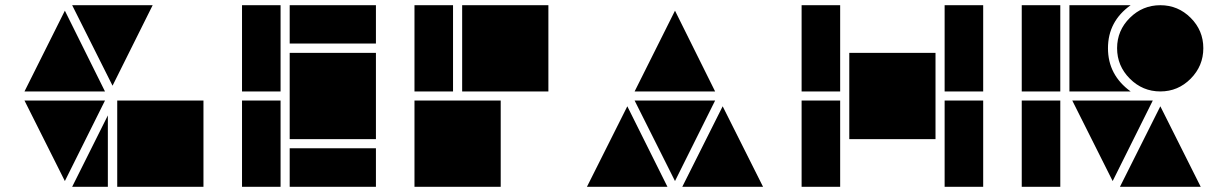

<svg xmlns="http://www.w3.org/2000/svg" viewBox="-20 -717 4713 737"><path d="M412 -388 257 -697H566ZM761 0H430V-331H761ZM383 -366H74L229 -676ZM394 0H257L394 -274ZM229 -22 74 -331H383Z M1057 -366H909V-697H1057ZM1057 0H909V-331H1057ZM1423 -550H1092V-697H1423ZM1423 0H1092V-148H1423ZM1423 -183H1092V-514H1423Z M1719 -366H1571V-697H1719ZM2085 -366H1754V-697H2085ZM1902 0H1571V-331H1902Z M2571 -22 2416 -331H2725ZM2909 0H2599L2754 -309ZM2542 0H2233L2388 -309ZM2725 -366H2416L2571 -676Z M3205 -366H3057V-697H3205ZM3754 0H3606V-331H3754ZM3754 -366H3606V-697H3754ZM3571 -183H3240V-514H3571ZM3205 0H3057V-331H3205Z M4251 -22 4096 -331H4405ZM4434 -366Q4366 -366 4317 -415Q4268 -464 4268 -532Q4268 -600 4317 -648.5Q4366 -697 4434 -697Q4502 -697 4550.5 -648.5Q4599 -600 4599 -532Q4599 -464 4550.5 -415Q4502 -366 4434 -366ZM4320 -366H4085V-697H4320Q4233 -635 4233 -532Q4233 -429 4320 -366ZM4050 -366H3902V-697H4050ZM4050 0H3902V-331H4050ZM4589 0H4279L4434 -309Z"/></svg>

Font: Geotalism
Style: Regular
Weight: 400
Designer: GGBotNet
Foundry: GGBotNet
Version: 1.00